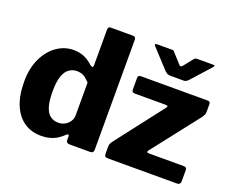

<svg xmlns="http://www.w3.org/2000/svg" viewBox="-120 -942 1385 1150"><g transform="rotate(20 572.5 -366.5)"><path d="M413 0Q403 0 396.5 -4.5Q390 -9 390 -21V-45Q390 -52 385 -53Q380 -54 375 -49Q358 -32 337.5 -18.5Q317 -5 291 2.5Q265 10 232 10Q172 10 126 -20.5Q80 -51 54 -111.5Q28 -172 28 -262Q28 -346 57.5 -408.5Q87 -471 136 -505.5Q185 -540 242 -540Q279 -540 309 -528Q339 -516 369 -488Q378 -482 383 -483Q388 -484 388 -496V-723Q388 -742 404 -742H547Q565 -742 565 -721V-23Q565 -11 560 -5.5Q555 0 540 0H413ZM387 -385Q368 -406 349.5 -417Q331 -428 304 -428Q277 -428 254.5 -412Q232 -396 220 -360Q208 -324 208 -263Q208 -203 219.5 -166.5Q231 -130 253 -114.5Q275 -99 303 -99Q327 -99 345.5 -109.5Q364 -120 375.5 -137.5Q387 -155 387 -175V-385ZM658 0Q644 0 639 -4.5Q634 -9 634 -23V-64Q634 -79 637.5 -86.5Q641 -94 654 -111L881 -405Q893 -420 872 -420H676Q665 -420 660.5 -424.5Q656 -429 656 -441V-512Q656 -530 673 -530H1100Q1117 -530 1117 -513V-465Q1117 -454 1113.5 -446Q1110 -438 1102 -426L870 -129Q857 -112 877 -112H1099Q1119 -112 1119 -95V-20Q1119 -12 1113.5 -6Q1108 0 1097 0H658ZM936 -734Q941 -741 947 -742Q953 -743 961 -743H1058Q1076 -743 1059 -726L950 -605Q945 -601 939.5 -597Q934 -593 924 -593H839Q826 -593 819 -597Q812 -601 805 -607L695 -726Q688 -733 688.5 -738Q689 -743 697 -743H788Q797 -743 802 -742.5Q807 -742 812 -734L861 -680Q872 -666 877.5 -667Q883 -668 893 -680Z"/></g></svg>

Font: Libre Franklin ExtraBold
Style: Regular
Weight: 800
Designer: Pablo Impallari, Rodrigo Fuenzalida, Nhung Nguyen
Foundry: Impallari Type
Version: Version 3.000